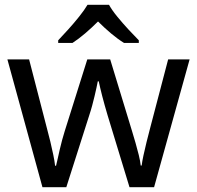

<svg xmlns="http://www.w3.org/2000/svg" viewBox="-20 -786 826 805"><path d="M431 -303Q425 -324 419 -344.5Q413 -365 408.5 -383.5Q404 -402 400 -418Q396 -434 394 -445H390Q388 -434 384.5 -418Q381 -402 376.5 -383Q372 -364 366.5 -343.5Q361 -323 354 -302L258 -1H158L11 -537H102L176 -251Q184 -222 191 -192.5Q198 -163 203.5 -136.5Q209 -110 211 -91H215Q218 -103 222 -121Q226 -139 230.5 -159Q235 -179 240.5 -199Q246 -219 251 -235L346 -537H442L534 -235Q541 -212 548.5 -186Q556 -160 562 -135.5Q568 -111 570 -92H574Q576 -109 581.5 -134.5Q587 -160 594.5 -190.5Q602 -221 610 -251L685 -537H775L626 -1H523ZM437 -766Q449 -744 471.5 -716.5Q494 -689 518.5 -662.5Q543 -636 562 -617V-606H500Q474 -622 446 -645.5Q418 -669 391 -696Q364 -669 337 -646Q310 -623 284 -606H224V-617Q243 -637 266.5 -663Q290 -689 312 -716.5Q334 -744 347 -766Z"/></svg>

Font: Noto Sans Kannada
Style: Regular
Weight: 400
Designer: Jelle Bosma - Monotype Design Team
Foundry: Monotype Imaging Inc.
Version: Version 2.003